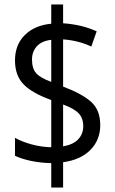

<svg xmlns="http://www.w3.org/2000/svg" viewBox="-20 -780 512 858"><path d="M209 -51Q161 -52 118.5 -61Q76 -70 47 -84V-164Q77 -147 120.5 -135Q164 -123 209 -122V-333Q123 -364 85 -403.5Q47 -443 47 -510Q47 -580 91 -623.5Q135 -667 209 -674V-760H262V-676Q305 -673 342 -664Q379 -655 412 -640L388 -572Q331 -599 262 -604V-393Q345 -362 386.5 -325.5Q428 -289 428 -221Q428 -155 384.5 -110.5Q341 -66 262 -55V58H209ZM209 -602Q166 -597 144.5 -573Q123 -549 123 -514Q123 -474 141.5 -453Q160 -432 209 -414ZM262 -126Q308 -134 330 -158Q352 -182 352 -216Q352 -252 331.5 -273.5Q311 -295 262 -313Z"/></svg>

Font: Noto Sans Thai Cond
Style: Regular
Weight: 400
Width: 3
Designer: Monotype Design Team
Foundry: Monotype Imaging Inc.
Version: Version 2.002; ttfautohint (v1.8.4.7-5d5b)